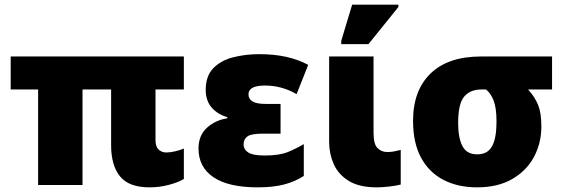

<svg xmlns="http://www.w3.org/2000/svg" viewBox="-20 -796 2436 826"><path d="M623 10Q535 10 496.5 -37Q458 -84 458 -172V-411H335V0H144V-411H26V-553H771V-411H649V-193Q649 -165 662.5 -152.5Q676 -140 695 -140Q712 -140 733.5 -145Q755 -150 771 -157V-26Q748 -12 707.5 -1Q667 10 623 10Z M1089 10Q963 10 898.5 -33.5Q834 -77 834 -157Q834 -214 871 -247Q908 -280 958 -287V-292Q916 -304 890.5 -333.5Q865 -363 865 -409Q865 -469 897.5 -502.5Q930 -536 983 -549.5Q1036 -563 1095 -563Q1159 -563 1211 -551.5Q1263 -540 1306 -517L1256 -391Q1192 -428 1120 -428Q1049 -428 1049 -390Q1049 -349 1121 -349H1187V-221H1110Q1062 -221 1045 -209.5Q1028 -198 1028 -175Q1028 -153 1048 -140Q1068 -127 1118 -127Q1182 -127 1218.5 -142Q1255 -157 1287 -176V-39Q1248 -14 1201 -2Q1154 10 1089 10Z M1601 10Q1525 10 1480 -18Q1435 -46 1415.5 -90.5Q1396 -135 1396 -185V-553H1587V-225Q1587 -175 1604.5 -158.5Q1622 -142 1645 -142Q1662 -142 1675 -144.5Q1688 -147 1704 -151V-2Q1685 3 1654.5 6.5Q1624 10 1601 10ZM1448 -606V-620L1495 -776H1694V-766L1565 -606Z M2032 10Q1950 10 1888 -22Q1826 -54 1791.5 -117.5Q1757 -181 1757 -276Q1757 -407 1832.5 -480Q1908 -553 2050 -553H2355V-411H2252Q2281 -379 2295 -344.5Q2309 -310 2309 -252Q2309 -181 2277.5 -121.5Q2246 -62 2184 -26Q2122 10 2032 10ZM2033 -132Q2078 -132 2097 -167Q2116 -202 2116 -272Q2116 -331 2104 -362.5Q2092 -394 2071 -411H2050Q2003 -411 1977 -380.5Q1951 -350 1951 -267Q1951 -203 1969.5 -167.5Q1988 -132 2033 -132Z"/></svg>

Font: Noto Sans Black
Style: Regular
Weight: 900
Designer: Monotype Design Team
Foundry: Monotype Imaging Inc.
Version: Version 2.007